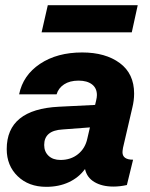

<svg xmlns="http://www.w3.org/2000/svg" viewBox="-20 -713 581 743"><path d="M165 -693H513L490 -588H141ZM456 -141Q454 -129 454 -124Q454 -95 495 -95L471 3Q444 9 419 9Q375 9 345.5 -8.5Q316 -26 309 -59Q285 -26 246.5 -8Q208 10 159 10Q91 10 48.5 -31Q6 -72 6 -136Q6 -290 208 -300L348 -307L352 -324Q355 -336 355 -345Q355 -372 336 -386.5Q317 -401 284 -401Q250 -401 228 -386.5Q206 -372 199 -348H54Q69 -422 135 -466Q201 -510 298 -510Q388 -510 443.5 -469Q499 -428 499 -351Q499 -324 492 -296ZM318 -177 328 -220 222 -212Q151 -208 151 -152Q151 -126 168 -110Q185 -94 214 -94Q254 -94 282 -116.5Q310 -139 318 -177Z"/></svg>

Font: CBA Beacon Sans Extra Bold
Style: Italic
Weight: 800
Italic angle: -13°
Designer: Wei Huang
Foundry: Wei Huang
Version: Version 1.002